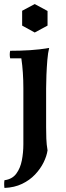

<svg xmlns="http://www.w3.org/2000/svg" viewBox="-22 -700 324 945"><path d="M205 -265V-74Q205 -46 206 -17.5Q207 11 212 40Q208 68 192.5 99.5Q177 131 150.5 159Q124 187 86.5 205Q49 223 0 225Q-3 206 0 187Q38 182 58 155Q78 128 85.5 89.5Q93 51 93 10V-265Q93 -346 83 -413H28Q24 -432 28 -450Q77 -450 125.5 -453Q174 -456 220 -464Q214 -441 211 -404.5Q208 -368 206.5 -330.5Q205 -293 205 -265ZM149 -680 212 -646V-574L149 -540L87 -574V-647Z"/></svg>

Font: Poltawski Nowy SemiBold
Style: Regular
Weight: 600
Version: Version 1.001;gftools[0.9.25]